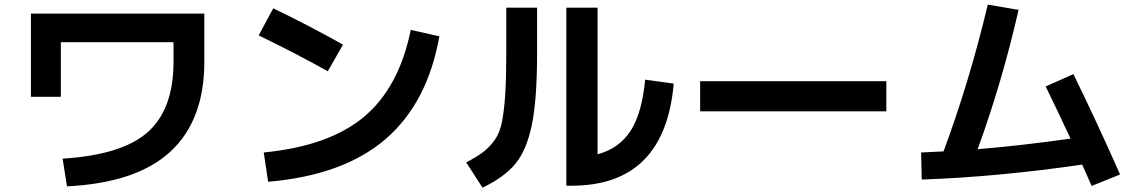

<svg xmlns="http://www.w3.org/2000/svg" viewBox="-20 -787 5040 852"><path d="M117.2 -726.6H886.7V-512.7Q886.7 -253.9 736.8 -114.7Q586.9 24.4 277.3 40L257.8 -83Q522.5 -99.6 636.2 -201.2Q750 -302.7 750 -512.7V-599.6H250V-357.4H117.2Z M1127.9 -629.9 1192.4 -750Q1343.8 -677.7 1502 -588.9L1434.6 -470.7Q1300.8 -545.9 1127.9 -629.9ZM1802.7 -654.3 1929.7 -626Q1877 -329.1 1689.9 -168.9Q1502.9 -8.8 1169.9 19.5L1150.4 -110.4Q1440.4 -138.7 1595.7 -269Q1751 -399.4 1802.7 -654.3Z M2226.6 -752.9H2363.3V-549.8Q2363.3 -346.7 2340.3 -234.4Q2317.4 -122.1 2268.1 -61.5Q2218.8 -1 2121.1 45.9L2048.8 -66.4Q2097.7 -91.8 2126 -113.8Q2154.3 -135.7 2176.8 -168Q2199.2 -200.2 2208.5 -251.5Q2217.8 -302.7 2222.2 -371.6Q2226.6 -440.4 2226.6 -549.8ZM2631.8 -102.5Q2727.5 -127.9 2778.3 -206.5Q2829.1 -285.2 2842.8 -433.6L2969.7 -416Q2929.7 37.1 2516.6 37.1H2493.2V-752.9H2631.8Z M3086.9 -293V-426.8H3913.1V-293Z M4620.1 -403.3 4743.2 -458Q4848.6 -243.2 4950.2 -12.7L4824.2 38.1Q4799.8 -17.6 4782.2 -56.6Q4406.2 -2 4070.3 9.8L4067.4 -110.4Q4098.6 -111.3 4167 -115.2Q4282.2 -425.8 4363.3 -766.6L4500 -743.2Q4426.8 -422.9 4318.4 -125Q4508.8 -140.6 4730.5 -171.9Q4671.9 -297.9 4620.1 -403.3Z"/></svg>

Font: Mgen+ 1c bold
Style: Bold
Weight: 700
Designer: [Source Han Sans]
Ryoko NISHIZUKA  (kana & ideographs); Paul D. Hunt (Latin, Greek & Cyrillic); Wenlong ZHANG  (bopomofo
Version: Version 1.059.20150602